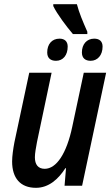

<svg xmlns="http://www.w3.org/2000/svg" viewBox="-20 -889 534 919"><path d="M329 -726H398V-737C376 -787 359 -827 348 -869H235V-860C253 -822 299 -761 329 -726ZM414 -598C447 -598 471 -625 471 -666C471 -692 455 -704 431 -704C395 -704 372 -677 372 -638C372 -611 388 -598 414 -598ZM248 -598C282 -598 304 -625 304 -666C304 -691 289 -704 265 -704C228 -704 206 -677 206 -638C206 -611 222 -598 248 -598ZM152 10C213 10 259 -31 293 -84H296L289 0H373L488 -541H381L326 -283C299 -154 250 -81 194 -81C162 -81 147 -102 147 -136C147 -156 152 -181 157 -209L227 -541H120L49 -208C43 -176 38 -142 38 -116C38 -36 78 10 152 10Z"/></svg>

Font: Noto Sans Display SemiCondensed Medium
Style: Italic
Weight: 500
Width: 4
Italic angle: -12°
Designer: Monotype Design Team
Foundry: Monotype Imaging Inc.
Version: Version 1.900